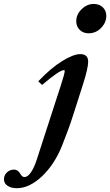

<svg xmlns="http://www.w3.org/2000/svg" viewBox="-157 -735 564 983"><path d="M296.4 -564.5Q269 -564.5 251.2 -582Q233.4 -599.6 233.4 -626.5Q233.4 -661.1 261 -688Q288.6 -714.8 322.8 -714.8Q351.1 -714.8 369.1 -697.8Q387.2 -680.7 387.2 -653.8Q387.2 -619.6 360.6 -592Q334 -564.5 296.4 -564.5ZM-70.8 228.5Q-100.1 228.5 -118.4 216.1Q-136.7 203.6 -136.7 183.1Q-136.7 161.6 -121.3 147.5Q-106 133.3 -85.4 133.3Q-64.5 133.3 -52.2 156.2Q-43.9 171.4 -31.7 171.4Q-14.6 171.4 2 146.5Q18.6 121.6 30.8 83.5L153.8 -295.9Q174.3 -358.4 174.3 -372.1Q174.3 -376 170.4 -376Q147.5 -376 58.6 -300.3L38.6 -318.4Q103.5 -386.7 161.4 -422.4Q219.2 -458 253.9 -458Q294.4 -458 294.4 -418.9Q294.4 -386.2 268.1 -303.7L217.3 -145Q195.3 -75.7 161.1 9.8Q122.1 107.4 57.6 168Q-6.8 228.5 -70.8 228.5Z"/></svg>

Font: Elstob 8pt
Style: Bold Italic
Weight: 700
Italic angle: -20°
Designer: Peter S. Baker
Version: Version 1.015